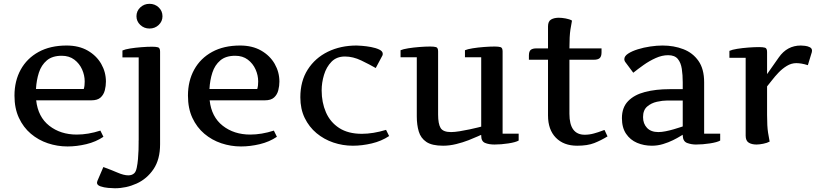

<svg xmlns="http://www.w3.org/2000/svg" viewBox="-20 -756 4332 1016"><path d="M56.6 -250Q56.6 -327.6 89.6 -387.5Q122.6 -447.3 184.3 -481.2Q246.1 -515.1 332.5 -515.1Q397.5 -515.1 444.1 -488.3Q490.7 -461.4 515.6 -418Q540.5 -374.5 540.5 -324.2Q540.5 -301.3 534.7 -278.3Q528.8 -255.4 512.5 -240.2Q496.1 -225.1 463.4 -225.1H171.4Q181.2 -137.2 240.7 -90.6Q300.3 -43.9 386.2 -43.9Q446.3 -43.9 511.2 -64.9L527.3 -32.2Q487.8 -5.4 437 6.8Q386.2 19 337.4 19Q283.7 19 233.4 2.2Q183.1 -14.6 143.3 -48.3Q103.5 -82 80.1 -132.3Q56.6 -182.6 56.6 -250ZM423.3 -285.2Q426.3 -294.9 427.2 -304.7Q428.2 -314.5 428.2 -325.2Q428.2 -357.4 414.3 -388.7Q400.4 -419.9 373.3 -440.4Q346.2 -460.9 306.6 -460.9Q256.8 -460.9 227.8 -436.3Q198.7 -411.6 185.8 -371.6Q172.9 -331.5 170.4 -285.2Z M702.1 -669.9Q702.1 -697.8 722.4 -716.8Q742.7 -735.8 771 -735.8Q799.8 -735.8 819.8 -716.8Q839.8 -697.8 839.8 -669.9Q839.8 -643.1 819.8 -624Q799.8 -605 771 -605Q742.7 -605 722.4 -624Q702.1 -643.1 702.1 -669.9ZM827.1 7.8Q827.1 87.4 792.5 138.9Q757.8 190.4 702.9 215.3Q647.9 240.2 587.9 240.2Q575.2 240.2 552.5 238.3Q529.8 236.3 511.5 230Q493.2 223.6 493.2 210.9Q493.2 208 495.1 202.1L526.9 127.9Q568.8 143.1 602.1 157.5Q635.3 171.9 659.2 171.9Q668 171.9 676.3 169.2Q684.6 166.5 690.9 160.2Q699.2 152.3 703.6 131.6Q708 110.8 710.2 85.4Q712.4 60.1 713.1 36.6Q713.9 13.2 713.6 -1Q713.4 -15.1 713.9 -12.2V-452.1H627.9V-488.8Q641.6 -495.1 668.9 -499.5Q696.3 -503.9 728 -506.3Q759.8 -508.8 785.2 -508.8Q805.2 -508.8 816.2 -505.6Q827.1 -502.4 827.1 -482.9Z M974.6 -250Q974.6 -327.6 1007.6 -387.5Q1040.5 -447.3 1102.3 -481.2Q1164.1 -515.1 1250.5 -515.1Q1315.4 -515.1 1362.1 -488.3Q1408.7 -461.4 1433.6 -418Q1458.5 -374.5 1458.5 -324.2Q1458.5 -301.3 1452.6 -278.3Q1446.8 -255.4 1430.4 -240.2Q1414.1 -225.1 1381.3 -225.1H1089.4Q1099.1 -137.2 1158.7 -90.6Q1218.3 -43.9 1304.2 -43.9Q1364.3 -43.9 1429.2 -64.9L1445.3 -32.2Q1405.8 -5.4 1355 6.8Q1304.2 19 1255.4 19Q1201.7 19 1151.4 2.2Q1101.1 -14.6 1061.3 -48.3Q1021.5 -82 998 -132.3Q974.6 -182.6 974.6 -250ZM1341.3 -285.2Q1344.2 -294.9 1345.2 -304.7Q1346.2 -314.5 1346.2 -325.2Q1346.2 -357.4 1332.3 -388.7Q1318.4 -419.9 1291.3 -440.4Q1264.2 -460.9 1224.6 -460.9Q1174.8 -460.9 1145.8 -436.3Q1116.7 -411.6 1103.8 -371.6Q1090.8 -331.5 1088.4 -285.2Z M1968.3 -396Q1936 -414.6 1892.1 -435.8Q1848.1 -457 1805.2 -457Q1761.2 -457 1734.1 -429.2Q1707 -401.4 1694.6 -360.1Q1682.1 -318.8 1682.1 -277.8Q1682.1 -213.9 1704.8 -161.6Q1727.5 -109.4 1774.9 -78.6Q1822.3 -47.9 1895 -47.9Q1954.1 -47.9 2022.9 -68.8L2039.1 -36.1Q1999 -9.3 1947.5 2.9Q1896 15.1 1847.2 15.1Q1793.9 15.1 1744.1 -1.7Q1694.3 -18.6 1655 -51.3Q1615.7 -84 1592.5 -131.6Q1569.3 -179.2 1569.3 -241.2Q1569.3 -326.7 1608.4 -387.9Q1647.5 -449.2 1714.8 -482.2Q1782.2 -515.1 1867.2 -515.1Q1874.5 -515.1 1896.5 -513.4Q1918.5 -511.7 1943.6 -507.1Q1968.8 -502.4 1987.1 -493.7Q2005.4 -484.9 2005.4 -471.2Q2005.4 -463.9 2002.9 -460.9Z M2440.4 -453.1V-490.2Q2454.1 -496.1 2481.4 -500.5Q2508.8 -504.9 2540.5 -507.3Q2572.3 -509.8 2597.7 -509.8Q2617.7 -509.8 2628.7 -506.6Q2639.6 -503.4 2639.6 -483.9V-48.8H2724.6V-12.2Q2708 -2.9 2669.9 2.9Q2631.8 8.8 2596.7 8.8Q2566.9 8.8 2546.6 0.2Q2526.4 -8.3 2526.4 -38.1V-42Q2526.4 -43 2508.1 -34.4Q2489.7 -25.9 2459.7 -14.2Q2429.7 -2.4 2394.3 6.3Q2358.9 15.1 2324.7 15.1Q2266.1 15.1 2236.3 -4.9Q2206.5 -24.9 2196 -60.1Q2185.5 -95.2 2185.5 -140.1V-453.1H2099.6V-490.2Q2113.3 -496.1 2140.6 -500.5Q2168 -504.9 2199.5 -507.3Q2231 -509.8 2256.3 -509.8Q2276.9 -509.8 2287.6 -506.6Q2298.3 -503.4 2298.3 -483.9V-149.9Q2298.3 -100.6 2311.5 -78.9Q2324.7 -57.1 2366.7 -57.1Q2385.3 -57.1 2412.4 -61.5Q2439.5 -65.9 2465.6 -71.5Q2491.7 -77.1 2509.3 -81.5Q2526.9 -85.9 2526.4 -85.9V-453.1Z M3194.8 -34.2Q3160.6 -13.2 3124.8 1Q3088.9 15.1 3034.2 15.1Q2962.9 15.1 2921.4 -27.3Q2879.9 -69.8 2879.9 -145V-439.9H2778.8V-461.9Q2778.8 -483.9 2788.3 -491.9Q2797.9 -500 2818.8 -500H2879.9V-616.2Q2879.9 -643.1 2896 -652.6Q2912.1 -662.1 2937 -662.1Q2952.6 -662.1 2973.1 -658.4Q2993.7 -654.8 3006.8 -647Q3003.9 -633.3 2998.5 -599.6Q2993.2 -565.9 2993.2 -500H3163.1V-479Q3163.1 -457.5 3153.6 -448.7Q3144 -439.9 3123 -439.9H2993.2V-153.8Q2993.2 -43 3074.2 -43Q3098.6 -43 3123 -49.8Q3147.5 -56.6 3163.6 -63Q3179.7 -69.3 3179.2 -67.9Z M3592.8 -43Q3592.8 -43.5 3578.9 -34.7Q3564.9 -25.9 3541.3 -14.2Q3517.6 -2.4 3488.8 6.3Q3460 15.1 3429.7 15.1Q3387.2 15.1 3351.1 -0.2Q3314.9 -15.6 3293 -48.1Q3271 -80.6 3271 -130.9Q3271 -187 3303.5 -220.7Q3335.9 -254.4 3393.1 -269.3Q3450.2 -284.2 3523.9 -284.2H3592.8V-320.8Q3592.8 -358.9 3587.9 -391.6Q3583 -424.3 3566.7 -444.1Q3550.3 -463.9 3515.6 -463.9Q3482.9 -463.9 3449.5 -448.7Q3416 -433.6 3385.7 -412.1Q3355.5 -390.6 3331.1 -371.1L3291 -424.8Q3283.7 -433.6 3283.7 -442.9Q3283.7 -459 3303.7 -472.2Q3323.7 -485.4 3355 -495.1Q3386.2 -504.9 3421.1 -510Q3456.1 -515.1 3485.8 -515.1Q3545.9 -515.1 3595.9 -495.8Q3646 -476.6 3676 -433.8Q3706.1 -391.1 3706.1 -320.8V-48.8H3791V-12.2Q3774.4 -2.9 3736.3 2.9Q3698.2 8.8 3662.6 8.8Q3638.7 8.8 3616.5 0.7Q3594.2 -7.3 3592.8 -38.1ZM3463.9 -57.1Q3481 -57.1 3502.9 -61.5Q3524.9 -65.9 3545.4 -72Q3565.9 -78.1 3579.3 -82.5Q3592.8 -86.9 3592.8 -86.9V-224.1H3510.7Q3486.3 -224.1 3456.3 -217.5Q3426.3 -210.9 3404.5 -192.1Q3382.8 -173.3 3382.8 -136.2Q3382.8 -101.6 3403.8 -79.3Q3424.8 -57.1 3463.9 -57.1Z M3839.8 -486.8Q3853.5 -493.2 3880.9 -497.6Q3908.2 -502 3939.9 -504.4Q3971.7 -506.8 3997.1 -506.8Q4017.1 -506.8 4028.1 -503.7Q4039.1 -500.5 4039.1 -481V-363.8L4101.1 -452.1Q4145 -515.1 4217.8 -515.1Q4226.6 -515.1 4240.5 -513.4Q4254.4 -511.7 4265.6 -505.9Q4276.9 -500 4276.9 -487.8Q4276.9 -482.9 4275.9 -480L4254.9 -411.1Q4236.3 -417 4221.4 -419.4Q4206.5 -421.9 4193.8 -421.9Q4167.5 -421.9 4143.6 -407.2Q4119.6 -392.6 4099.6 -371.6Q4079.6 -350.6 4064.2 -330.3Q4048.8 -310.1 4039.1 -298.8V-147Q4039.1 -86.9 4044.4 -53.7Q4049.8 -20.5 4052.7 -6.8Q4039.6 0.5 4019 4.6Q3998.5 8.8 3982.9 8.8Q3958 8.8 3941.9 -1.2Q3925.8 -11.2 3925.8 -38.1V-450.2H3839.8Z"/></svg>

Font: Artifika
Style: Regular
Weight: 400
Designer: Yulya Zhdanova, Ivan Petrov | Cyreal.org
Foundry: Cyreal.org
Version: Version 1.102; ttfautohint (v1.8.4.7-5d5b)